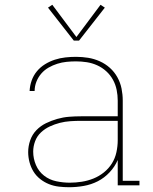

<svg xmlns="http://www.w3.org/2000/svg" viewBox="-20 -776 640 804"><path d="M269 8Q248 8 226.5 5.5Q205 3 185 -5Q165 -13 148 -26.5Q131 -40 120 -58Q109 -76 103.5 -97Q98 -118 98 -139Q98 -164 106.5 -188.5Q115 -213 132.5 -231Q150 -249 172.5 -260Q195 -271 219.5 -278Q244 -285 269 -287Q294 -289 319 -289H473V-355Q473 -377 468.5 -399.5Q464 -422 453 -442Q442 -462 425 -477.5Q408 -493 387 -502.5Q366 -512 343.5 -515.5Q321 -519 298 -519Q278 -519 258.5 -517Q239 -515 220 -509Q201 -503 183.5 -493Q166 -483 153 -468Q140 -453 132.5 -434Q125 -415 125 -395H104Q105 -417 112.5 -438.5Q120 -460 134.5 -477.5Q149 -495 168.5 -507Q188 -519 209.5 -526Q231 -533 253.5 -535.5Q276 -538 298 -538Q324 -538 349 -534Q374 -530 397.5 -519.5Q421 -509 440 -492Q459 -475 471.5 -452.5Q484 -430 489 -405Q494 -380 494 -355V-19H564V0H473V-106Q461 -78 439 -54.5Q417 -31 389.5 -17Q362 -3 331 2.5Q300 8 269 8ZM272 -11Q297 -11 322.5 -15Q348 -19 371.5 -28.5Q395 -38 415 -54Q435 -70 448.5 -91.5Q462 -113 467.5 -138.5Q473 -164 473 -189V-270H319Q297 -270 274.5 -268.5Q252 -267 230.5 -261.5Q209 -256 188.5 -246.5Q168 -237 151.5 -221.5Q135 -206 127 -184.5Q119 -163 119 -141Q119 -112 130.5 -85Q142 -58 164.5 -40.5Q187 -23 215.5 -17Q244 -11 272 -11ZM289 -606 181 -744 199 -756 300 -621 401 -756 419 -744 311 -606Z"/></svg>

Font: Iosevka Curly Slab ThEx
Style: Regular
Weight: 100
Width: 7
Monospace: yes
Designer: Belleve Invis
Foundry: Belleve Invis
Version: Version 11.1.0; ttfautohint (v1.8.3)